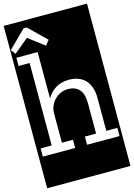

<svg xmlns="http://www.w3.org/2000/svg" viewBox="-173 -997 902 1291"><g transform="rotate(-15 278.0 -352.0)"><path d="M256 -749 135 -867H113L-8 -747L17 -715L118 -799L229 -715ZM549 0V-57H472V-285Q472 -329 460.5 -361Q449 -393 428.5 -413.5Q408 -434 380 -444Q352 -454 319 -454Q265 -454 225.5 -430.5Q186 -407 163 -365V-688H15V-631H92V-57H15V0H240V-57H163V-267Q164 -291 174 -314Q184 -337 201.5 -355Q219 -373 243 -384Q267 -395 296 -395Q343 -395 372 -365.5Q401 -336 401 -264V-57H323V0ZM-12 -917H568V213H-12Z"/></g></svg>

Font: Zilla Slab Regular Highlight
Style: Regular
Weight: 410
Designer: Typotheque Type Foundry
Foundry: Typotheque type foundry
Version: Version 1.0; 2017